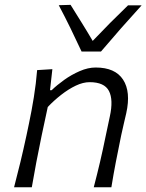

<svg xmlns="http://www.w3.org/2000/svg" viewBox="-20 -792 619 812"><path d="M39.5 0Q54 -55.5 66.5 -107.2Q79 -159 92 -219.5L102.5 -269.5Q114 -324 123.2 -381.2Q132.5 -438.5 137 -495.5L201.5 -499.5L191.5 -410.5H198.5Q220 -431.5 251 -453.8Q282 -476 317 -491.2Q352 -506.5 384.5 -506.5Q467 -506.5 500.5 -455.2Q534 -404 514 -313.5Q509.5 -293 504 -270.5Q498.5 -248 492.5 -219.5Q480 -159 470 -107.2Q460 -55.5 451 0H376.5Q391 -55.5 403 -106.8Q415 -158 427 -217L444.5 -299.5Q460 -370 440.8 -407.2Q421.5 -444.5 359 -444.5Q331.5 -444.5 300.5 -429.8Q269.5 -415 238.8 -391Q208 -367 182 -339.5L156 -218Q143.5 -158 133.8 -106.8Q124 -55.5 114.5 0ZM325 -574Q303 -621.5 278.8 -671.2Q254.5 -721 228.5 -770L278.5 -771.5Q302 -733.5 325.8 -695.5Q349.5 -657.5 372 -619Q408.5 -657.5 445.5 -694.8Q482.5 -732 521.5 -769.5H579Q490.5 -672.5 407 -574Z"/></svg>

Font: Commissioner Flair Light
Style: Italic
Weight: 300
Italic angle: -12°
Designer: Kostas Bartsokas
Foundry: Kostas Bartsokas
Version: Version 1.000; ttfautohint (v1.8.3)